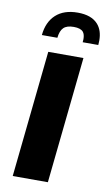

<svg xmlns="http://www.w3.org/2000/svg" viewBox="-88 -819 488 864"><g transform="rotate(10 156.0 -387.5)"><path d="M53.7 -647.5Q59.6 -708 96.2 -741.5Q132.8 -774.9 195.8 -774.9Q258.3 -774.9 288.1 -741.7Q312.5 -714.4 312.5 -668Q312.5 -658.2 311.5 -647.5H240.2Q241.2 -654.8 241.2 -661.6Q241.2 -683.6 232.4 -694.3Q220.7 -708.5 189 -708.5Q157.2 -708.5 142.6 -694.1Q127.9 -679.7 124.5 -647.5ZM34.7 0 95.2 -578.1H255.9L195.3 0Z"/></g></svg>

Font: Oswald
Style: Bold
Weight: 700
Designer: Vernon Adams
Foundry: Vernon Adams
Version: 3.0; ttfautohint (v0.94.23-7a4d-dirty) -l 8 -r 50 -G 200 -x 